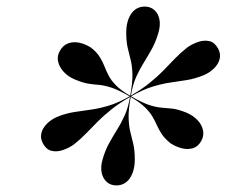

<svg xmlns="http://www.w3.org/2000/svg" viewBox="-20 -812 689 584"><path d="M377 -518 376 -520Q411.5 -540.5 435.2 -559.8Q459 -579 476.5 -597Q494 -615 511 -632.8Q528 -650.5 550 -668Q566 -679 583.8 -684.8Q601.5 -690.5 617.2 -686.8Q633 -683 643 -665Q652 -649 648.2 -633.2Q644.5 -617.5 631.2 -604.2Q618 -591 599 -583Q573 -572.5 548.2 -568.5Q523.5 -564.5 497.5 -560.8Q471.5 -557 442 -547.8Q412.5 -538.5 377 -518ZM204 -372Q188 -361 170.2 -355.2Q152.5 -349.5 136.8 -353.2Q121 -357 111 -375Q102 -391 105.8 -406.8Q109.5 -422.5 122.8 -435.8Q136 -449 155 -457Q181.5 -467.5 206 -471.2Q230.5 -475 256.2 -478.5Q282 -482 311.2 -490.8Q340.5 -499.5 376 -520L377 -518Q341.5 -497.5 318 -478.5Q294.5 -459.5 277 -442Q259.5 -424.5 242.8 -407Q226 -389.5 204 -372ZM334 -248Q316.5 -248 304.8 -258.5Q293 -269 289.2 -286.8Q285.5 -304.5 292 -327Q300 -355 311.8 -376.2Q323.5 -397.5 336.2 -417.8Q349 -438 359.8 -462.2Q370.5 -486.5 376 -520H378Q370.5 -479 371.2 -453.8Q372 -428.5 376.5 -410.5Q381 -392.5 385.5 -373.8Q390 -355 390 -327Q390 -303.5 383.2 -285.8Q376.5 -268 364 -258Q351.5 -248 334 -248ZM376 -518Q340.5 -538.5 318.8 -545.5Q297 -552.5 281.2 -553.8Q265.5 -555 248.8 -557.5Q232 -560 206 -571Q186.5 -579.5 173.5 -593.8Q160.5 -608 156.8 -624.5Q153 -641 162 -657Q171.5 -674.5 187.5 -680.2Q203.5 -686 221.8 -682Q240 -678 257 -667Q274.5 -653 283.2 -639Q292 -625 297.5 -610.8Q303 -596.5 310.5 -582Q318 -567.5 333.2 -552Q348.5 -536.5 377 -520ZM499 -376Q481.5 -390 472.5 -403.5Q463.5 -417 457.5 -430.5Q451.5 -444 443.5 -457.8Q435.5 -471.5 420 -486.5Q404.5 -501.5 376 -518L377 -520Q412.5 -499.5 434.2 -492.5Q456 -485.5 471.8 -484.5Q487.5 -483.5 504.8 -481.5Q522 -479.5 548 -469Q567.5 -460.5 580.8 -446.5Q594 -432.5 597.5 -415.8Q601 -399 592 -383Q582.5 -366 566.8 -361.2Q551 -356.5 533 -361Q515 -365.5 499 -376ZM376 -520Q383.5 -561.5 382.8 -586.5Q382 -611.5 377.5 -629.5Q373 -647.5 368.5 -666.2Q364 -685 364 -713Q364 -736.5 370.8 -754.2Q377.5 -772 390 -782Q402.5 -792 420 -792Q437.5 -792 449.2 -781.8Q461 -771.5 464.8 -753.5Q468.5 -735.5 462 -713Q454 -685 442.2 -663.8Q430.5 -642.5 417.8 -622.2Q405 -602 394.2 -578Q383.5 -554 378 -520Z"/></svg>

Font: Bodoni Moda 96pt
Style: Italic
Weight: 400
Italic angle: -13°
Version: Version 2.004